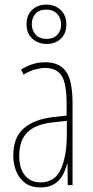

<svg xmlns="http://www.w3.org/2000/svg" viewBox="-20 -875 406 839"><path d="M177 -603Q240 -603 268.5 -562.5Q297 -522 297 -424V-66H276L275 -159H273Q267 -134 254.5 -110.5Q242 -87 218.5 -71.5Q195 -56 157 -56Q115 -56 89 -76Q63 -96 50.5 -127.5Q38 -159 38 -195Q38 -274 83 -313.5Q128 -353 210 -363L271 -370V-421Q271 -511 249 -544.5Q227 -578 177 -578Q159 -578 135 -572Q111 -566 83 -549L72 -571Q123 -603 177 -603ZM209 -340Q135 -332 99.5 -296.5Q64 -261 64 -195Q64 -139 89 -108.5Q114 -78 157 -78Q220 -78 246 -136Q272 -194 272 -286V-347ZM184 -683Q148 -683 122 -705.5Q96 -728 96 -769Q96 -810 121 -832.5Q146 -855 182 -855Q220 -855 245 -831.5Q270 -808 270 -768Q270 -729 246 -706Q222 -683 184 -683ZM184 -705Q213 -705 230 -722.5Q247 -740 247 -768Q247 -797 229.5 -815Q212 -833 182 -833Q151 -833 135 -815Q119 -797 119 -769Q119 -743 135.5 -724Q152 -705 184 -705Z"/></svg>

Font: Noto Sans Malayalam UI ExtraCondensed Thin
Style: Regular
Weight: 100
Width: 2
Designer: Jelle Bosma - Monotype Design Team
Foundry: Monotype Imaging Inc.
Version: Version 2.104; ttfautohint (v1.8.4.7-5d5b)